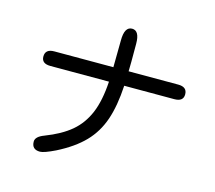

<svg xmlns="http://www.w3.org/2000/svg" viewBox="-113 -904 1225 1092"><g transform="rotate(15 500.0 -358.0)"><path d="M922.9 -480.5Q922.9 -438.5 870.1 -438.5H575.2Q568.4 -318.4 540 -235.8Q511.7 -153.3 453.6 -93.3Q395.5 -33.2 296.9 16.6Q232.4 47.9 209 47.9Q160.2 47.9 160.2 1Q160.2 -28.3 210 -46.9Q303.7 -83 360.4 -130.9Q417 -178.7 447.8 -252Q478.5 -325.2 485.4 -438.5H140.6Q87.9 -438.5 87.9 -480.5Q87.9 -524.4 140.6 -524.4H488.3L490.2 -682.6Q490.2 -763.7 535.2 -763.7Q579.1 -763.7 579.1 -686.5V-580.1L578.1 -524.4H870.1Q922.9 -524.4 922.9 -480.5Z"/></g></svg>

Font: FakePearl
Style: Regular
Weight: 400
Version: Version 1.2